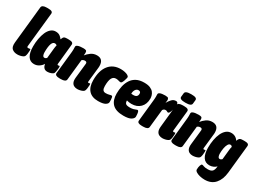

<svg xmlns="http://www.w3.org/2000/svg" viewBox="-34 -1593 3573 2644"><g transform="rotate(30 1752.5 -271.0)"><path d="M125 8Q72 8 40 -19.5Q8 -47 15 -120L76 -712Q81 -754 157 -754H179Q219 -754 235.5 -743.5Q252 -733 250 -712L193 -165Q192 -154 195.5 -148.5Q199 -143 212 -143Q220 -143 227.5 -145Q235 -147 240 -147Q244 -147 246 -143.5Q248 -140 248 -127Q248 -105 244 -75.5Q240 -46 233 -32Q228 -20 210 -11Q192 -2 169 3Q146 8 125 8Z M388 8Q325 8 291.5 -45Q258 -98 258 -198Q258 -260 268.5 -319.5Q279 -379 299.5 -426.5Q320 -474 352.5 -502.5Q385 -531 428 -531Q472 -531 498.5 -510Q525 -489 536 -470Q545 -492 552 -503.5Q559 -515 572.5 -520Q586 -525 614 -525H636Q676 -525 692.5 -514.5Q709 -504 707 -483L675 -165Q672 -143 686 -143Q692 -143 697 -145Q702 -147 706 -147Q710 -147 712 -143.5Q714 -140 714 -127Q714 -117 711.5 -96.5Q709 -76 705.5 -57Q702 -38 699 -32Q691 -14 660.5 -3Q630 8 601 8Q564 8 545 -14.5Q526 -37 521 -71Q502 -38 467 -15Q432 8 388 8ZM471 -139Q479 -139 486.5 -142Q494 -145 506 -157L522 -315Q524 -329 526 -345Q528 -361 532 -370Q528 -375 519.5 -379.5Q511 -384 498 -384Q435 -384 435 -205Q435 -178 443.5 -158.5Q452 -139 471 -139Z M1076 8Q1048 8 1024.5 -4Q1001 -16 989 -44Q977 -72 982 -120L1006 -342Q1007 -349 1007 -352Q1007 -355 1007 -359Q1007 -370 1000 -377Q993 -384 976 -384Q951 -384 930 -366L896 -40Q892 2 814 2H794Q718 2 722 -40L758 -389Q759 -397 760 -413Q761 -429 761 -440Q761 -450 760.5 -459.5Q760 -469 760 -480Q760 -498 778 -507Q796 -516 821.5 -519Q847 -522 871 -522Q901 -522 914.5 -515Q928 -508 928 -480Q928 -459 925 -439Q950 -472 990.5 -501.5Q1031 -531 1085 -531Q1186 -531 1186 -419Q1186 -412 1185.5 -403.5Q1185 -395 1184 -387L1160 -165Q1157 -143 1171 -143Q1177 -143 1182 -145Q1187 -147 1191 -147Q1195 -147 1197 -143.5Q1199 -140 1199 -127Q1199 -105 1195 -75.5Q1191 -46 1184 -32Q1179 -20 1161 -11Q1143 -2 1120 3Q1097 8 1076 8Z M1407 8Q1309 8 1258.5 -48Q1208 -104 1208 -209Q1208 -363 1275 -447Q1342 -531 1463 -531Q1498 -531 1528.5 -524Q1559 -517 1578.5 -505Q1598 -493 1598 -477Q1598 -473 1594 -456.5Q1590 -440 1583 -420Q1576 -400 1567 -385.5Q1558 -371 1547 -371Q1534 -371 1514 -377.5Q1494 -384 1471 -384Q1428 -384 1407.5 -344.5Q1387 -305 1387 -219Q1387 -177 1401 -158Q1415 -139 1445 -139Q1476 -139 1498.5 -145.5Q1521 -152 1534 -152Q1545 -152 1549 -136.5Q1553 -121 1554 -99.5Q1555 -78 1555 -61Q1555 -33 1519.5 -12.5Q1484 8 1407 8Z M1810 8Q1690 8 1634.5 -48Q1579 -104 1579 -210Q1579 -273 1592 -330.5Q1605 -388 1634.5 -433.5Q1664 -479 1713.5 -505Q1763 -531 1836 -531Q1895 -531 1931 -515.5Q1967 -500 1985.5 -476Q2004 -452 2010.5 -426.5Q2017 -401 2017 -381Q2017 -293 1965 -240.5Q1913 -188 1826 -188Q1787 -188 1750 -199Q1750 -163 1767 -148.5Q1784 -134 1832 -134Q1866 -134 1888 -140.5Q1910 -147 1923 -153Q1936 -159 1943 -159Q1954 -159 1959.5 -143.5Q1965 -128 1967 -106.5Q1969 -85 1969 -68Q1969 -40 1932 -16Q1895 8 1810 8ZM1789 -307Q1855 -307 1855 -366Q1855 -401 1818 -401Q1791 -401 1773 -375.5Q1755 -350 1755 -309Q1763 -308 1772 -307.5Q1781 -307 1789 -307Z M2103 2Q2027 2 2031 -40L2067 -389Q2068 -397 2069 -413Q2070 -429 2070 -440Q2070 -450 2069.5 -459.5Q2069 -469 2069 -480Q2069 -498 2085.5 -507Q2102 -516 2126.5 -519Q2151 -522 2174 -522Q2194 -522 2209 -518.5Q2224 -515 2229.5 -497Q2235 -479 2226 -435Q2246 -471 2273.5 -501Q2301 -531 2341 -531Q2374 -531 2374 -489Q2374 -467 2370 -441Q2366 -415 2358.5 -391.5Q2351 -368 2342 -352.5Q2333 -337 2322 -337Q2312 -337 2303 -344Q2294 -351 2277 -351Q2263 -351 2251.5 -343.5Q2240 -336 2235 -325L2205 -40Q2201 2 2123 2Z M2430 8Q2401 8 2377 -4Q2353 -16 2340.5 -44Q2328 -72 2333 -120L2370 -483Q2375 -525 2451 -525H2473Q2513 -525 2529.5 -514.5Q2546 -504 2544 -483L2511 -165Q2508 -143 2525 -143Q2531 -143 2536 -145Q2541 -147 2545 -147Q2549 -147 2551 -143.5Q2553 -140 2553 -127Q2553 -105 2549 -75.5Q2545 -46 2538 -32Q2532 -20 2514.5 -11Q2497 -2 2474 3Q2451 8 2430 8ZM2461 -574Q2412 -574 2390.5 -584.5Q2369 -595 2371 -616L2377 -674Q2379 -695 2403 -705.5Q2427 -716 2476 -716Q2526 -716 2546.5 -705.5Q2567 -695 2565 -674L2559 -616Q2557 -595 2534 -584.5Q2511 -574 2461 -574Z M2910 8Q2882 8 2858.5 -4Q2835 -16 2823 -44Q2811 -72 2816 -120L2840 -342Q2841 -349 2841 -352Q2841 -355 2841 -359Q2841 -370 2834 -377Q2827 -384 2810 -384Q2785 -384 2764 -366L2730 -40Q2726 2 2648 2H2628Q2552 2 2556 -40L2592 -389Q2593 -397 2594 -413Q2595 -429 2595 -440Q2595 -450 2594.5 -459.5Q2594 -469 2594 -480Q2594 -498 2612 -507Q2630 -516 2655.5 -519Q2681 -522 2705 -522Q2735 -522 2748.5 -515Q2762 -508 2762 -480Q2762 -459 2759 -439Q2784 -472 2824.5 -501.5Q2865 -531 2919 -531Q3020 -531 3020 -419Q3020 -412 3019.5 -403.5Q3019 -395 3018 -387L2994 -165Q2991 -143 3005 -143Q3011 -143 3016 -145Q3021 -147 3025 -147Q3029 -147 3031 -143.5Q3033 -140 3033 -127Q3033 -105 3029 -75.5Q3025 -46 3018 -32Q3013 -20 2995 -11Q2977 -2 2954 3Q2931 8 2910 8Z M3220 212Q3178 212 3141 202.5Q3104 193 3081 177.5Q3058 162 3058 143Q3058 105 3068 77Q3078 49 3090 49Q3100 49 3121 57.5Q3142 66 3187 66Q3237 66 3258.5 43.5Q3280 21 3285 -37Q3267 -17 3238 -4.5Q3209 8 3178 8Q3111 8 3076.5 -44Q3042 -96 3042 -196Q3042 -261 3053 -321Q3064 -381 3086 -428Q3108 -475 3141.5 -503Q3175 -531 3221 -531Q3257 -531 3285.5 -514.5Q3314 -498 3330 -470Q3332 -475 3335 -481Q3338 -487 3342 -496Q3352 -514 3366.5 -519.5Q3381 -525 3415 -525H3437Q3473 -525 3488 -514.5Q3503 -504 3501 -483L3455 -37Q3443 78 3384 145Q3325 212 3220 212ZM3259 -139Q3267 -139 3274.5 -142Q3282 -145 3294 -157L3310 -315Q3312 -329 3314 -343Q3316 -357 3320 -366Q3315 -374 3308 -379Q3301 -384 3289 -384Q3268 -384 3253 -358Q3238 -332 3230.5 -291Q3223 -250 3223 -205Q3223 -178 3231.5 -158.5Q3240 -139 3259 -139Z"/></g></svg>

Font: Asap Condensed Condensed Black
Style: Italic
Weight: 900
Width: 3
Italic angle: -6°
Designer: Pablo Cosgaya
Foundry: Omnibus-Type
Version: Version 3.001; ttfautohint (v1.8.4.7-5d5b)